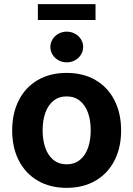

<svg xmlns="http://www.w3.org/2000/svg" viewBox="-20 -910 653 941"><path d="M39.7 -270.6Q39.7 -354.8 72.2 -418.6Q104.6 -482.4 165 -517.6Q225.3 -552.7 306.7 -552.7Q387.8 -552.7 448.1 -517.6Q508.5 -482.4 541 -418.6Q573.6 -354.8 573.6 -270.6Q573.6 -186.8 541 -123.2Q508.5 -59.6 448.1 -24.5Q387.8 10.7 306.7 10.7Q225.5 10.7 165.2 -24.5Q104.8 -59.6 72.3 -123.2Q39.7 -186.8 39.7 -270.6ZM424.6 -271.1Q424.6 -319.9 411.3 -357.4Q397.9 -395 371.3 -416.2Q344.7 -437.5 306.7 -437.5Q268.7 -437.5 242.2 -416.3Q215.6 -395.2 202.3 -357.5Q188.9 -319.9 188.9 -271.1Q188.9 -222.6 202.3 -185Q215.6 -147.4 242.2 -126Q268.7 -104.6 306.7 -104.6Q344.7 -104.6 371.3 -126Q397.9 -147.4 411.3 -185Q424.6 -222.6 424.6 -271.1ZM226.8 -679.7Q226.8 -700 237.6 -717.4Q248.4 -734.8 266.8 -744.9Q285.2 -754.9 307.1 -754.9Q329 -754.9 347.5 -744.8Q365.9 -734.7 376.8 -717.4Q387.6 -700.1 387.6 -679.7Q387.6 -659.3 376.8 -642Q365.9 -624.6 347.5 -614.5Q329 -604.4 307.1 -604.4Q285.2 -604.4 266.8 -614.5Q248.4 -624.6 237.6 -642Q226.8 -659.4 226.8 -679.7ZM448.2 -812.1H165.6V-889.9H448.2Z"/></svg>

Font: Raveo Variable
Style: Regular
Weight: 400
Designer: Jakub Foglar, Rasmus Andersson (Inter)
Foundry: Jakubfoglar.com
Version: Version 1.000;Glyphs 3.2.3 (3260)